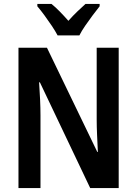

<svg xmlns="http://www.w3.org/2000/svg" viewBox="-20 -957 698 977"><path d="M584 0H439L183 -538H179Q182 -494 184 -450.5Q186 -407 186 -371V0H74V-714H219L475 -184H478Q476 -226 474 -269.5Q472 -313 472 -348V-714H584ZM273 -777Q262 -798 244 -825Q226 -852 206.5 -878.5Q187 -905 170 -925V-937H242Q262 -921 284 -898.5Q306 -876 328 -851Q353 -879 373 -898Q393 -917 415 -937H487V-925Q471 -905 451.5 -879Q432 -853 413.5 -826Q395 -799 384 -777Z"/></svg>

Font: Noto Sans Thai Looped Condensed SemiBold
Style: Regular
Weight: 600
Width: 3
Designer: Sasikarn Vongin, Ben Mitchell
Foundry: The Fontpad Ltd
Version: Version 1.001; ttfautohint (v1.8.4.7-5d5b)